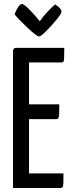

<svg xmlns="http://www.w3.org/2000/svg" viewBox="-20 -939 360 959"><path d="M45 0ZM281 0H45V-684Q45 -688 48 -694Q51 -700 61 -700H301Q301 -672 300.5 -654Q300 -636 297 -631.5Q294 -627 286 -627H125V-418H276Q276 -391 275.5 -373Q275 -355 272 -349.5Q269 -344 261 -344H125V-73H297Q297 -44 296.5 -26Q296 -8 292.5 -4Q289 0 281 0ZM53 -868Q59 -886 70 -902.5Q81 -919 90 -919Q98 -919 118 -900Q138 -881 156 -860Q174 -839 179 -833Q195 -856 212 -874.5Q229 -893 240.5 -903.5Q252 -914 255 -917Q287 -898 287 -880Q287 -871 262.5 -841Q238 -811 211 -784Q184 -757 176 -757Q163 -757 114.5 -803Q66 -849 53 -868Z"/></svg>

Font: Yanone Kaffeesatz
Style: Regular
Weight: 400
Designer: Yanone (Cyrillic: Daniel Pouzeot & Huerta Tipografica)
Foundry: Yanone
Version: Version 1.100;PS 001.100;hotconv 1.0.70;makeotf.lib2.5.58329